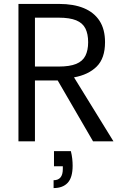

<svg xmlns="http://www.w3.org/2000/svg" viewBox="-20 -720 633 978"><path d="M74 0V-700H281Q355 -700 407 -678.5Q459 -657 487 -614Q515 -571 515 -505Q515 -423 472.5 -381Q430 -339 357 -326L558 0H454L274 -310H158V0ZM158 -381H279Q335 -381 368 -394.5Q401 -408 415 -436Q429 -464 429 -505Q429 -547 415 -575Q401 -603 368 -616.5Q335 -630 279 -630H158ZM253 238V198Q300 198 300 141V127H255V50H341Q346 70 348 88.5Q350 107 350 124Q350 184 325 211Q300 238 253 238Z"/></svg>

Font: Rethink Sans
Style: Regular
Weight: 400
Designer: The Rethink Sans project authors (Hans Thiessen). DM Sans designed by Colophon Foundry.
Foundry: Rethink Communications LLC
Version: Version 1.001